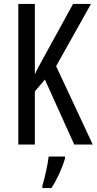

<svg xmlns="http://www.w3.org/2000/svg" viewBox="-20 -734 491 975"><path d="M451 0 265 -398 442 -714H351L211 -459C183 -409 165 -375 157 -356V-714H73V0H157V-270L208 -330L357 0ZM310 71V61H227C223 101 206 174 195 210V221H241C268 181 296 120 310 71Z"/></svg>

Font: Noto Sans Lao Looped ExtraCondensed
Style: Regular
Weight: 400
Width: 2
Designer: Mark Frömberg, Ben Mitchell
Foundry: The Fontpad Ltd
Version: Version 1.002